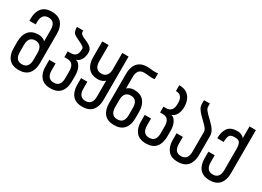

<svg xmlns="http://www.w3.org/2000/svg" viewBox="-23 -1369 2775 2037"><g transform="rotate(30 1364.5 -350.5)"><path d="M279 -254Q279 -302 258 -328.5Q237 -355 195 -355Q152 -355 132 -328.5Q112 -302 112 -254V-165Q112 -117 132 -90.5Q152 -64 195 -64Q237 -64 258 -90.5Q279 -117 279 -165ZM194 -707Q276 -707 316 -659.5Q356 -612 356 -531V-169Q356 -88 316 -41Q276 6 195 6Q114 6 74 -41Q34 -88 34 -169V-250Q34 -330 74 -378Q114 -426 195 -426Q215 -426 239 -418Q263 -410 278 -394V-535Q278 -583 257.5 -609.5Q237 -636 194 -636Q152 -636 131.5 -609.5Q111 -583 111 -535V-504H34V-531Q34 -612 73.5 -659.5Q113 -707 194 -707Z M668 -393Q687 -389 701.5 -375Q716 -361 726 -341Q736 -321 741 -297Q746 -273 746 -250V-169Q746 -89 706 -41.5Q666 6 584 6Q503 6 463.5 -41.5Q424 -89 424 -169V-251H501V-165Q501 -117 521.5 -90.5Q542 -64 584 -64Q628 -64 648 -90.5Q668 -117 668 -165V-254Q668 -302 648 -328.5Q628 -355 584 -355H548V-426H584Q628 -426 648 -449Q668 -472 668 -520V-527Q668 -541 655 -550.5Q642 -560 621 -571Q615 -574 604.5 -579Q594 -584 583 -589.5Q572 -595 562.5 -599.5Q553 -604 548 -607Q520 -623 513 -641.5Q506 -660 504 -681V-700H581V-688Q580 -686 580 -685Q580 -683 581 -681Q584 -662 600 -651Q616 -640 634 -632.5Q652 -625 672 -616Q701 -603 723.5 -582Q746 -561 746 -523Q746 -500 741 -478.5Q736 -457 726 -439.5Q716 -422 701.5 -409.5Q687 -397 668 -393Z M1135 -701V-169Q1135 -89 1095 -41.5Q1055 6 973 6Q892 6 852.5 -41.5Q813 -89 813 -169V-251H890V-165Q890 -117 910.5 -90.5Q931 -64 973 -64Q1016 -64 1036.5 -90.5Q1057 -117 1057 -165V-362Q1042 -345 1018 -337Q994 -329 974 -329Q893 -329 853 -377Q813 -425 813 -505V-701H891V-501Q891 -453 911 -426.5Q931 -400 974 -400Q1016 -400 1037 -426.5Q1058 -453 1058 -501V-701Z M1447 -254Q1447 -302 1427 -328.5Q1407 -355 1363 -355Q1321 -355 1300.5 -328.5Q1280 -302 1280 -254V-165Q1280 -117 1300.5 -90.5Q1321 -64 1363 -64Q1407 -64 1427 -90.5Q1447 -117 1447 -165ZM1363 -426Q1445 -426 1485 -378Q1525 -330 1525 -250V-169Q1525 -88 1485 -41Q1445 6 1363 6Q1282 6 1242.5 -41Q1203 -88 1203 -169V-531Q1203 -612 1243 -659.5Q1283 -707 1364 -707Q1380 -707 1395.5 -705Q1411 -703 1427.5 -701.5Q1444 -700 1461 -700Q1477 -700 1495 -704V-633Q1480 -629 1465 -629Q1450 -629 1434.5 -630.5Q1419 -632 1402 -634Q1385 -636 1364 -636Q1321 -636 1301 -609.5Q1281 -583 1281 -535V-394Q1296 -410 1319.5 -418Q1343 -426 1363 -426Z M1837 -393Q1856 -389 1870.5 -375Q1885 -361 1895 -341Q1905 -321 1910 -297Q1915 -273 1915 -250V-169Q1915 -89 1875 -41.5Q1835 6 1753 6Q1672 6 1632.5 -41.5Q1593 -89 1593 -169V-251H1670V-165Q1670 -117 1690.5 -90.5Q1711 -64 1753 -64Q1797 -64 1817 -90.5Q1837 -117 1837 -165V-254Q1837 -302 1817 -328.5Q1797 -355 1753 -355H1721V-426H1753Q1797 -426 1817 -452.5Q1837 -479 1837 -527V-535Q1837 -583 1817 -609.5Q1797 -636 1753 -636V-707Q1834 -707 1874.5 -659Q1915 -611 1915 -531Q1915 -508 1910 -485Q1905 -462 1895 -443Q1885 -424 1870.5 -410.5Q1856 -397 1837 -393Z M2131 -701V-677Q2131 -666 2132 -657Q2133 -640 2146.5 -622.5Q2160 -605 2179 -586Q2198 -567 2220 -546.5Q2242 -526 2261 -504Q2280 -482 2292.5 -457.5Q2305 -433 2305 -407V-169Q2305 -89 2265 -41.5Q2225 6 2143 6Q2062 6 2022.5 -41.5Q1983 -89 1983 -169V-251H2060V-165Q2060 -117 2080.5 -90.5Q2101 -64 2143 -64Q2186 -64 2206.5 -90.5Q2227 -117 2227 -165V-411Q2227 -427 2215.5 -444Q2204 -461 2186 -479.5Q2168 -498 2147 -517.5Q2126 -537 2107.5 -557.5Q2089 -578 2075.5 -599Q2062 -620 2060 -642Q2059 -653 2059 -672Q2059 -690 2060 -701Z M2695 -701V-169Q2695 -89 2655 -41.5Q2615 6 2533 6Q2452 6 2412.5 -41.5Q2373 -89 2373 -169V-251H2450V-165Q2450 -117 2470.5 -90.5Q2491 -64 2533 -64Q2576 -64 2596.5 -90.5Q2617 -117 2617 -165V-425Q2617 -473 2603 -498Q2589 -523 2546 -523H2532Q2489 -523 2475.5 -498Q2462 -473 2462 -425V-421H2383Q2383 -501 2417 -547.5Q2451 -594 2532 -594H2539Q2549 -594 2561 -591.5Q2573 -589 2584 -583.5Q2595 -578 2604 -571Q2613 -564 2617 -555V-701Z"/></g></svg>

Font: Bebas Neue Regular
Style: Regular
Weight: 400
Designer: Ryoichi Tsunekawa & LGV (GE)
Foundry: Free Software Foundation, Inc.
Version: Version 1.003 August 13, 2016